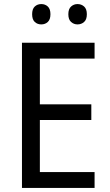

<svg xmlns="http://www.w3.org/2000/svg" viewBox="-20 -924 540 944"><path d="M445 0H88V-714H445V-636H176V-411H429V-334H176V-78H445ZM138 -854Q138 -880 151 -892Q164 -904 183 -904Q202 -904 215 -892Q228 -880 228 -854Q228 -828 215 -816Q202 -804 183 -804Q164 -804 151 -816Q138 -828 138 -854ZM316 -854Q316 -880 329.5 -892Q343 -904 361 -904Q380 -904 393.5 -892Q407 -880 407 -854Q407 -828 393.5 -816Q380 -804 361 -804Q343 -804 329.5 -816Q316 -828 316 -854Z"/></svg>

Font: Noto Sans Thai SemCond
Style: Regular
Weight: 400
Width: 4
Designer: Monotype Design Team
Foundry: Monotype Imaging Inc.
Version: Version 2.002; ttfautohint (v1.8.4.7-5d5b)